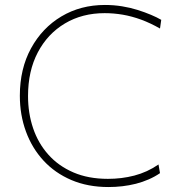

<svg xmlns="http://www.w3.org/2000/svg" viewBox="-20 -745 726 774"><path d="M417 9Q334 9 267.8 -19.2Q201.5 -47.5 155.2 -97.8Q109 -148 84.5 -215Q60 -282 60 -359Q60 -467.5 105 -550Q150 -632.5 227.5 -678.8Q305 -725 403 -725Q439 -725 472.5 -719.5Q506 -714 535.2 -704.8Q564.5 -695.5 588.8 -685.2Q613 -675 630 -665L625 -630Q586.5 -652 549 -665.8Q511.5 -679.5 474.8 -685.8Q438 -692 402 -692Q311.5 -692 241.8 -650.5Q172 -609 132.5 -534Q93 -459 93 -358Q93 -288.5 113.5 -228Q134 -167.5 174.8 -121.8Q215.5 -76 275.8 -50Q336 -24 415 -24Q442 -24 468.8 -27.2Q495.5 -30.5 521.5 -37.2Q547.5 -44 572 -55.2Q596.5 -66.5 619 -82L625 -47Q604 -32.5 579.2 -21.8Q554.5 -11 527.8 -4.2Q501 2.5 473 5.8Q445 9 417 9Z"/></svg>

Font: Commissioner Thin Thin
Style: Regular
Weight: 250
Version: Version 1.000